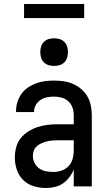

<svg xmlns="http://www.w3.org/2000/svg" viewBox="-20 -930 540 958"><path d="M208 8Q178 8 148 -1Q118 -10 96 -31.5Q74 -53 64 -83Q54 -113 54 -143Q54 -169 60.5 -194.5Q67 -220 83 -240Q99 -260 121 -274Q143 -288 167.5 -296Q192 -304 217.5 -307Q243 -310 269 -310H348V-355Q348 -375 341.5 -393.5Q335 -412 320.5 -425Q306 -438 287 -443Q268 -448 249 -448Q231 -448 214 -444.5Q197 -441 182.5 -431.5Q168 -422 159 -406.5Q150 -391 150 -374V-371H60V-376Q60 -399 67 -421Q74 -443 87 -461.5Q100 -480 119 -493Q138 -506 159.5 -514Q181 -522 203.5 -525Q226 -528 249 -528Q273 -528 297.5 -524.5Q322 -521 344 -511.5Q366 -502 385 -486Q404 -470 416 -449Q428 -428 433 -404Q438 -380 438 -355V0H348V-84Q340 -64 326 -45.5Q312 -27 293.5 -14.5Q275 -2 253 3Q231 8 208 8ZM246 -72Q267 -72 287.5 -79Q308 -86 322.5 -101.5Q337 -117 342.5 -138Q348 -159 348 -180V-230H269Q255 -230 241 -229Q227 -228 214 -224.5Q201 -221 188 -215.5Q175 -210 164.5 -201Q154 -192 149 -179Q144 -166 144 -152Q144 -134 152.5 -117Q161 -100 176 -89.5Q191 -79 209 -75.5Q227 -72 246 -72ZM250 -601Q236 -601 222.5 -605Q209 -609 199 -619Q189 -629 185 -642.5Q181 -656 181 -670Q181 -684 185 -697.5Q189 -711 199 -721Q209 -731 222.5 -735Q236 -739 250 -739Q264 -739 277.5 -735Q291 -731 301 -721Q311 -711 315 -697.5Q319 -684 319 -670Q319 -656 315 -642.5Q311 -629 301 -619Q291 -609 277.5 -605Q264 -601 250 -601ZM100 -840V-910H400V-840Z"/></svg>

Font: Iosevka Fixed Medium
Style: Regular
Weight: 500
Monospace: yes
Designer: Belleve Invis
Foundry: Belleve Invis
Version: Version 32.3.0